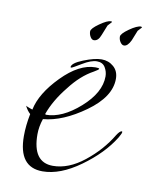

<svg xmlns="http://www.w3.org/2000/svg" viewBox="-61 -493 437 559"><g transform="rotate(10 157.5 -213.5)"><path d="M310 -136Q311 -136 311 -133Q311 -130 303 -116Q272 -66 213 -23.5Q154 19 102 19Q31 19 31 -73Q31 -104 38 -139Q29 -147 22 -161Q23 -160 27 -158.5Q31 -157 34.5 -155.5Q38 -154 42 -153Q52 -202 103 -254Q154 -306 202 -306Q213 -306 213 -303.5Q213 -301 199 -293Q162 -273 130 -231Q96 -189 81 -147L83 -145Q131 -145 183 -191Q235 -237 235 -285Q235 -299 227.5 -311.5Q220 -324 203 -324Q186 -324 160.5 -308.5Q135 -293 132.5 -293Q130 -293 130 -294Q130 -306 162.5 -319Q195 -332 215.5 -332Q236 -332 251 -319Q266 -306 266 -283Q266 -230 200.5 -183Q135 -136 77 -131Q69 -107 69 -85Q69 -2 129 -2Q175 -2 221 -38.5Q267 -75 295 -122Q304 -136 310 -136ZM272 -383Q266 -383 261 -390.5Q256 -398 256 -406.5Q256 -415 278 -430.5Q300 -446 312 -446L315 -444L304 -432L292 -402Q283 -383 272 -383ZM183 -383Q177 -383 172.5 -390.5Q168 -398 168 -406.5Q168 -415 190 -430.5Q212 -446 223 -446L226 -445V-444L215 -432L203 -402Q196 -383 183 -383Z"/></g></svg>

Font: Ruthie
Style: Regular
Weight: 400
Designer: Robert E. Leuschke
Foundry: Robert E. Leuschke
Version: Version 1.003